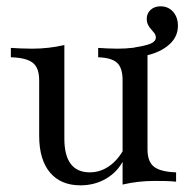

<svg xmlns="http://www.w3.org/2000/svg" viewBox="-20 -564 588 596"><path d="M415.3 -388.7 398.4 -416.9Q431.5 -421.8 447.6 -428.6Q463.7 -435.5 463.7 -447.6Q463.7 -454.8 459.3 -460.9Q454.8 -466.9 449.2 -473Q443.5 -479 439.5 -487.1Q435.5 -495.2 435.5 -505.6Q435.5 -522.6 447.6 -533.5Q459.7 -544.4 478.2 -544.4Q502.4 -544.4 517.3 -527.4Q532.3 -510.5 532.3 -483.9Q532.3 -446 499.2 -420.6Q466.1 -395.2 415.3 -388.7ZM229.8 11.3Q168.5 11.3 135.1 -28.6Q101.6 -68.5 101.6 -142.7V-315.3Q101.6 -353.2 81.9 -369Q62.1 -384.7 13.7 -386.3V-415.3Q26.6 -414.5 44 -413.7Q61.3 -412.9 79 -412.9Q105.6 -412.9 130.2 -415.7Q154.8 -418.5 179.8 -424.2V-133.1Q179.8 -81.5 199.6 -55.2Q219.4 -29 258.9 -29Q290.3 -29 317.3 -47.2Q344.4 -65.3 364.5 -100.8L363.7 -67.7Q345.2 -30.6 309.7 -9.7Q274.2 11.3 229.8 11.3ZM360.5 8.9V-315.3Q360.5 -353.2 343.5 -369Q326.6 -384.7 284.7 -386.3V-415.3Q297.6 -414.5 313.3 -413.7Q329 -412.9 344.4 -412.9Q370.2 -412.9 393.1 -415.7Q416.1 -418.5 437.9 -424.2V-100Q437.9 -62.1 458.1 -46.4Q478.2 -30.6 526.6 -29V0Q512.9 -1.6 495.6 -2Q478.2 -2.4 461.3 -2.4Q434.7 -2.4 409.7 0.4Q384.7 3.2 360.5 8.9Z"/></svg>

Font: Playfair
Style: Regular
Weight: 400
Designer: Claus Eggers Sørensen
Foundry: Claus Eggers Sørensen
Version: Version 2.001;gftools[0.9.30]